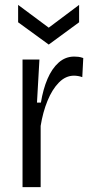

<svg xmlns="http://www.w3.org/2000/svg" viewBox="-20 -764 380 784"><path d="M72 0V-310V-521H141L131 -345H147Q156 -400 174 -442Q192 -484 219.5 -508.5Q247 -533 283 -533Q291 -533 300 -532Q309 -531 320 -527L316 -449Q308 -452 299 -453.5Q290 -455 282 -455Q248 -455 220.5 -427Q193 -399 174 -352.5Q155 -306 146 -250V0ZM54 -744 179 -651 303 -744V-673L179 -582L54 -673Z"/></svg>

Font: Bricolage Grotesque SemiCondensed Light
Style: Regular
Weight: 300
Width: 4
Designer: Mathieu Triay
Foundry: Atelier Triay
Version: Version 1.000;gftools[0.9.30]